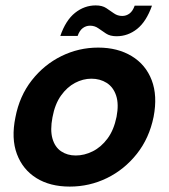

<svg xmlns="http://www.w3.org/2000/svg" viewBox="-20 -683 625 710"><path d="M238 7Q165 7 114.5 -24.5Q64 -56 42.5 -113.5Q21 -171 37 -249Q52 -328 97.5 -386Q143 -444 207 -475.5Q271 -507 343 -507Q415 -507 467 -475.5Q519 -444 541 -386.5Q563 -329 548 -251Q532 -172 486 -114Q440 -56 375.5 -24.5Q311 7 238 7ZM260 -108Q292 -108 323 -123.5Q354 -139 377.5 -170.5Q401 -202 411 -251Q420 -298 409.5 -329.5Q399 -361 374.5 -376.5Q350 -392 318 -392Q287 -392 257.5 -376.5Q228 -361 205.5 -329.5Q183 -298 174 -249Q165 -202 174 -170.5Q183 -139 206 -123.5Q229 -108 260 -108ZM203 -550Q223 -608 257.5 -635.5Q292 -663 334 -663Q358 -663 373 -653Q388 -643 401.5 -633.5Q415 -624 432 -624Q447 -624 459 -633Q471 -642 478 -662H542Q521 -603 487 -576Q453 -549 411 -549Q387 -549 372 -559Q357 -569 343.5 -578.5Q330 -588 313 -588Q298 -588 286 -579Q274 -570 267 -550Z"/></svg>

Font: Albert Sans
Style: Bold Italic
Weight: 700
Italic angle: -11.25°
Designer: Andreas Rasmussen
Foundry: a.Foundry
Version: Version 1.025